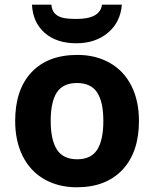

<svg xmlns="http://www.w3.org/2000/svg" viewBox="-20 -791 659 821"><path d="M501 -771Q495.1 -695.8 441.4 -650.9Q387.7 -606 306.6 -606Q221.7 -606 171.1 -650.4Q120.6 -694.8 116.7 -771H199.7Q201.7 -748 213.1 -734.9Q224.6 -721.7 245.4 -715.8Q266.1 -710 307.6 -710Q408.2 -710 416 -771ZM196.8 -273.9Q196.8 -192.9 223.4 -151.4Q250 -109.9 310.1 -109.9Q369.6 -109.9 395.8 -151.1Q421.9 -192.4 421.9 -273.9Q421.9 -355 395.5 -395.5Q369.1 -436 309.1 -436Q249.5 -436 223.1 -395.8Q196.8 -355.5 196.8 -273.9ZM574.2 -273.9Q574.2 -140.6 503.9 -65.4Q433.6 9.8 308.1 9.8Q229.5 9.8 169.4 -24.7Q109.4 -59.1 77.1 -123.5Q44.9 -188 44.9 -273.9Q44.9 -407.7 114.7 -481.9Q184.6 -556.2 311 -556.2Q389.6 -556.2 449.7 -522Q509.8 -487.8 542 -423.8Q574.2 -359.9 574.2 -273.9Z"/></svg>

Font: Zoram GWebM
Style: Bold
Weight: 700
Foundry: Ascender Corporation
Version: Version 1.000